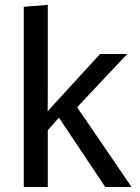

<svg xmlns="http://www.w3.org/2000/svg" viewBox="-20 -753 565 773"><path d="M509.8 0H403.8L217.3 -279.3L172.4 -229V0H75.7V-725.6L172.4 -733.4V-381.8Q172.4 -369.6 172.1 -343.3Q171.9 -316.9 171.9 -305.2Q187.5 -321.8 216.6 -354Q245.6 -386.2 255.4 -396.5L382.8 -535.6H492.2L290.5 -321.3Z"/></svg>

Font: Coda
Style: Regular
Weight: 400
Designer: vernon adams
Foundry: vernon adams
Version: Version 2.001; ttfautohint (v0.8) -r 50 -G 200 -x